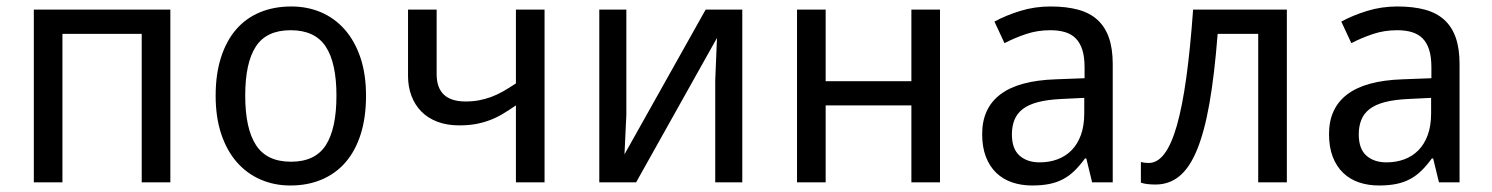

<svg xmlns="http://www.w3.org/2000/svg" viewBox="-20 -566 4630 596"><path d="M173.8 0H85V-536.1H508.8V0H419.9V-460.9H173.8Z M1116.2 -269Q1116.2 -202.1 1099.9 -150.1Q1083.5 -98.1 1053 -62.7Q1022.5 -27.3 979 -8.8Q935.5 9.8 881.3 9.8Q831.1 9.8 788.6 -8.8Q746.1 -27.3 715.1 -62.7Q684.1 -98.1 666.7 -150.1Q649.4 -202.1 649.4 -269Q649.4 -335.4 665.8 -387Q682.1 -438.5 712.4 -473.9Q742.7 -509.3 786.4 -527.6Q830.1 -545.9 884.3 -545.9Q934.6 -545.9 977.1 -527.6Q1019.5 -509.3 1050.5 -473.9Q1081.5 -438.5 1098.9 -387Q1116.2 -335.4 1116.2 -269ZM741.2 -269Q741.2 -167 774.7 -115.5Q808.1 -64 883.3 -64Q958.5 -64 991.5 -115.5Q1024.4 -167 1024.4 -269Q1024.4 -371.1 991 -421.6Q957.5 -472.2 882.3 -472.2Q807.1 -472.2 774.2 -421.6Q741.2 -371.1 741.2 -269Z M1335.4 -536.1V-335.9Q1335.4 -251 1425.3 -251Q1447.3 -251 1466.8 -254.6Q1486.3 -258.3 1504.9 -265.1Q1523.4 -272 1542.2 -282.7Q1561 -293.5 1581.5 -307.1V-536.1H1670.4V0H1581.5V-238.8Q1560.1 -224.1 1540.5 -212.4Q1521 -200.7 1500.2 -192.9Q1479.5 -185.1 1456.5 -180.9Q1433.6 -176.8 1405.3 -176.8Q1367.2 -176.8 1337.4 -188.2Q1307.6 -199.7 1287.6 -220.2Q1267.6 -240.7 1257.1 -268.8Q1246.6 -296.9 1246.6 -330.1V-536.1Z M1924.3 -536.1V-210L1918.5 -86.9L2170.4 -536.1H2284.2V0H2200.2V-315.9L2205.6 -448.2L1954.6 0H1840.3V-536.1Z M2543 -536.1V-314H2809.1V-536.1H2897.9V0H2809.1V-238.8H2543V0H2454.1V-536.1Z M3370.1 0 3352.1 -74.2H3348.1Q3332 -52.2 3315.9 -36.4Q3299.8 -20.5 3280.8 -10.3Q3261.7 0 3238.3 4.9Q3214.8 9.8 3184.1 9.8Q3150.4 9.8 3122.1 0.2Q3093.8 -9.3 3073 -29.1Q3052.2 -48.8 3040.5 -78.9Q3028.8 -108.9 3028.8 -149.9Q3028.8 -230 3085.2 -272.9Q3141.6 -315.9 3256.8 -319.8L3346.7 -323.2V-356.9Q3346.7 -389.6 3339.6 -411.6Q3332.5 -433.6 3319.1 -447Q3305.7 -460.4 3285.9 -466.3Q3266.1 -472.2 3240.7 -472.2Q3200.2 -472.2 3165.3 -460.4Q3130.4 -448.7 3098.1 -432.1L3066.9 -499Q3103 -518.6 3147.5 -532.2Q3191.9 -545.9 3240.7 -545.9Q3290.5 -545.9 3326.9 -535.9Q3363.3 -525.9 3387 -504.2Q3410.6 -482.4 3422.4 -448.7Q3434.1 -415 3434.1 -367.2V0ZM3207 -62Q3236.8 -62 3262.2 -71.3Q3287.6 -80.6 3306.2 -99.4Q3324.7 -118.2 3335.2 -146.7Q3345.7 -175.3 3345.7 -213.9V-262.2L3275.9 -258.8Q3231.9 -256.8 3202.1 -249Q3172.4 -241.2 3154.5 -227.3Q3136.7 -213.4 3128.9 -193.6Q3121.1 -173.8 3121.1 -148.9Q3121.1 -104 3144.8 -83Q3168.5 -62 3207 -62Z M3974.6 0H3885.7V-460.9H3759.8Q3750 -334.5 3734.4 -245.6Q3718.8 -156.7 3695.6 -100.6Q3672.4 -44.4 3640.6 -18.8Q3608.9 6.8 3566.9 6.8Q3553.2 6.8 3541.3 5.4Q3529.3 3.9 3521.5 1V-63Q3532.7 -60.1 3545.9 -60.1Q3572.8 -60.1 3594.5 -88.6Q3616.2 -117.2 3633.1 -176Q3649.9 -234.9 3662.4 -324.5Q3674.8 -414.1 3683.6 -536.1H3974.6Z M4446.8 0 4428.7 -74.2H4424.8Q4408.7 -52.2 4392.6 -36.4Q4376.5 -20.5 4357.4 -10.3Q4338.4 0 4314.9 4.9Q4291.5 9.8 4260.7 9.8Q4227.1 9.8 4198.7 0.2Q4170.4 -9.3 4149.7 -29.1Q4128.9 -48.8 4117.2 -78.9Q4105.5 -108.9 4105.5 -149.9Q4105.5 -230 4161.9 -272.9Q4218.3 -315.9 4333.5 -319.8L4423.3 -323.2V-356.9Q4423.3 -389.6 4416.3 -411.6Q4409.2 -433.6 4395.8 -447Q4382.3 -460.4 4362.5 -466.3Q4342.8 -472.2 4317.4 -472.2Q4276.9 -472.2 4241.9 -460.4Q4207 -448.7 4174.8 -432.1L4143.6 -499Q4179.7 -518.6 4224.1 -532.2Q4268.6 -545.9 4317.4 -545.9Q4367.2 -545.9 4403.6 -535.9Q4439.9 -525.9 4463.6 -504.2Q4487.3 -482.4 4499 -448.7Q4510.7 -415 4510.7 -367.2V0ZM4283.7 -62Q4313.5 -62 4338.9 -71.3Q4364.3 -80.6 4382.8 -99.4Q4401.4 -118.2 4411.9 -146.7Q4422.4 -175.3 4422.4 -213.9V-262.2L4352.5 -258.8Q4308.6 -256.8 4278.8 -249Q4249 -241.2 4231.2 -227.3Q4213.4 -213.4 4205.6 -193.6Q4197.8 -173.8 4197.8 -148.9Q4197.8 -104 4221.4 -83Q4245.1 -62 4283.7 -62Z"/></svg>

Font: Droid Sans
Style: Regular
Weight: 400
Foundry: Ascender Corporation
Version: Version 1.00 build 114